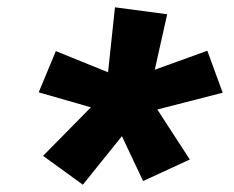

<svg xmlns="http://www.w3.org/2000/svg" viewBox="-20 -772 640 526"><path d="M207 -266 98 -345 229 -478 86 -519 133 -632 276 -574 295 -752 438 -733 404 -581 548 -633 590 -518 411 -472 500 -335 372 -276 314 -399Z"/></svg>

Font: Iosevka Aile Heavy Oblique
Style: Regular
Weight: 900
Italic angle: -9°
Designer: Belleve Invis
Foundry: Belleve Invis
Version: Version 31.1.0; ttfautohint (v1.8.4)